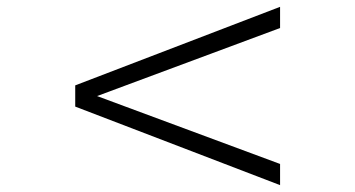

<svg xmlns="http://www.w3.org/2000/svg" viewBox="-20 -581 1040 562"><path d="M799.8 -39.1 200.2 -269V-331.1L799.8 -561V-499L264.2 -299.8L799.8 -101.1Z"/></svg>

Font: Veleka
Style: Bold
Weight: 700
Designer: Stefan Peev, Context Ltd, 2016; SIL International, 1997-2014.
Foundry: Stefan Peev, Context Ltd, 2016
Version: Version 1.000